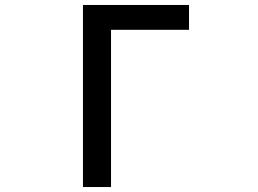

<svg xmlns="http://www.w3.org/2000/svg" viewBox="-20 -753 1040 773"><path d="M427 0H314V-733H741V-633H427Z"/></svg>

Font: IBM Plex Sans JP Medium
Style: Regular
Weight: 500
Designer: Mike Abbink; Paul van der Laan; Pieter van Rosmalen; Wujin Sim; Yejin Wi; Jinhee Kim; Boomi Park; Yona Kim; Kichan Ma
Foundry: Sandoll Inc.
Version: Version 1.001